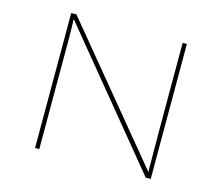

<svg xmlns="http://www.w3.org/2000/svg" viewBox="-99 -831 1114 962"><g transform="rotate(15 457.5 -350.0)"><path d="M157 0V-700H184L742 -24L737 -23Q736 -37 736 -54Q736 -71 736 -91.5Q736 -112 735.5 -135Q735 -158 735.5 -184.5Q736 -211 735 -241V-700H757V0H731L168 -685H177Q177 -674 177.5 -657.5Q178 -641 178.5 -619.5Q179 -598 179 -574Q179 -550 179 -524Q179 -498 179 -470V0Z"/></g></svg>

Font: Lexend Giga Thin
Style: Regular
Weight: 250
Version: Version 1.007